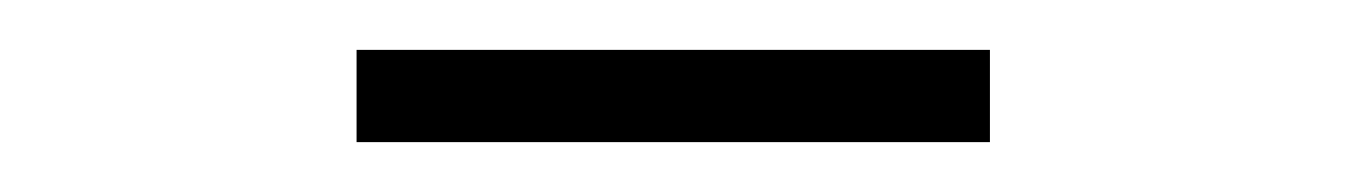

<svg xmlns="http://www.w3.org/2000/svg" viewBox="-20 -690 540 77"><path d="M123 -633V-670H377V-633Z"/></svg>

Font: Nunito Sans 12pt ExtraLight SemiCondensed
Style: Regular
Weight: 200
Width: 4
Version: Version 3.101;gftools[0.9.27]